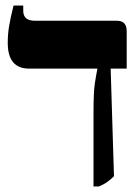

<svg xmlns="http://www.w3.org/2000/svg" viewBox="-20 -667 507 694"><path d="M318 7H337Q365 -3 392 -30L380 -419H438V-554Q438 -592 403 -592H106Q64 -592 64 -628V-647H29Q17 -599 12.5 -570.5Q8 -542 8 -512Q8 -419 85 -419H332V-418Q328 -399 323 -367Q318 -335 318 -262Z"/></svg>

Font: Noto Serif Hebrew SemiCondensed Extra
Style: Regular
Weight: 800
Width: 4
Designer: Monotype Design Team
Foundry: Monotype Imaging Inc.
Version: Version 1.901